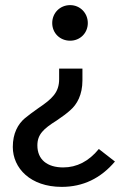

<svg xmlns="http://www.w3.org/2000/svg" viewBox="-20 -515 499 750"><path d="M254 -356C293 -356 323 -386 323 -425C323 -464 293 -495 254 -495C214 -495 184 -464 184 -425C184 -386 214 -356 254 -356ZM221 215C304 215 373 182 429 116L366 67C327 115 280 139 227 139C164 139 126 108 126 53C126 10 150 -12 201 -44C223 -59 241 -72 254 -84C281 -107 302 -145 302 -201V-247H211V-206C211 -154 184 -129 129 -92C108 -77 90 -64 77 -53C50 -30 30 6 30 59C30 142 99 215 221 215Z"/></svg>

Font: Fira Sans
Style: Regular
Weight: 400
Designer: Carrois Corporate & Edenspiekermann AG
Foundry: Carrois Corporate GbR & Edenspiekermann AG
Version: Version 4.203